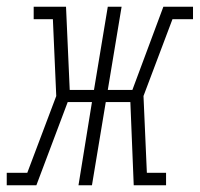

<svg xmlns="http://www.w3.org/2000/svg" viewBox="-59 -550 593 570"><path d="M-39 0V-37H22L108 -265L98 -493H41V-530H137L148 -283H220L261 -530H302L261 -283H334L426 -530H514V-493H453L367 -265L377 -37H434V0H338L328 -247H255L214 0H174L214 -247H142L49 0Z"/></svg>

Font: Iosevka Slab XLtObl
Style: Regular
Weight: 200
Italic angle: -9°
Monospace: yes
Designer: Belleve Invis
Foundry: Belleve Invis
Version: Version 11.1.1; ttfautohint (v1.8.3)